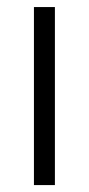

<svg xmlns="http://www.w3.org/2000/svg" viewBox="-20 -535 256 555"><path d="M78.1 -514.6H138.7V0H78.1Z"/></svg>

Font: Reddit Sans Chocolate Light
Style: Regular
Weight: 300
Designer: Stephen Hutchings
Foundry: Reddit
Version: Version 1.013